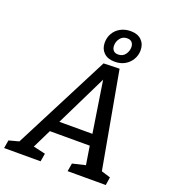

<svg xmlns="http://www.w3.org/2000/svg" viewBox="-201 -1062 1046 1182"><g transform="rotate(20 321.5 -471.5)"><path d="M-36 0 -27 -53 59 -76 30 -54 361 -699 465 -702 582 -52 560 -77 638 -53 630 0H380L389 -53L482 -75L476 -59L452 -209L461 -194H183L200 -208L127 -59L124 -73L212 -53L203 0ZM220 -251 214 -268H456L448 -249L387 -642L411 -641ZM421 -732Q375 -732 349.5 -757Q324 -782 324 -822Q324 -856 340 -883.5Q356 -911 385 -927Q414 -943 452 -943Q497 -943 522.5 -918Q548 -893 548 -852Q548 -820 532 -792.5Q516 -765 488 -748.5Q460 -732 421 -732ZM426 -781Q456 -781 472 -803Q488 -825 488 -850Q488 -870 477.5 -882Q467 -894 446 -894Q417 -894 400.5 -872.5Q384 -851 384 -825Q384 -805 394.5 -793Q405 -781 426 -781Z"/></g></svg>

Font: Bitter Thin Medium
Style: Italic
Weight: 500
Italic angle: -9°
Version: Version 3.021